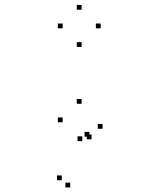

<svg xmlns="http://www.w3.org/2000/svg" viewBox="-20 -562 660 800"><path d="M361.5 18.5V-1.5H341.5V18.5ZM352.5 7.5V-12.5H332.5V7.5ZM237.5 189V169H217.5V189ZM272.5 219V199H252.5V219ZM407.5 -25.5V-45.5H387.5V-25.5ZM320 -129.5V-149.5H300V-129.5ZM241 -52.5V-72.5H221V-52.5ZM323 26V6H303V26ZM399.5 -444V-464H379.5V-444ZM320 -521.5V-541.5H300V-521.5ZM241 -444V-464H221V-444ZM320 -366.5V-386.5H300V-366.5Z"/></svg>

Font: Monaspace Neon Dots Var
Style: Regular
Weight: 400
Designer: Riley Cran and the Lettermatic Team
Version: Version 1.100 (Monaspace Neon Dots)